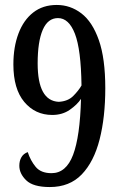

<svg xmlns="http://www.w3.org/2000/svg" viewBox="-20 -744 486 775"><path d="M181 11Q114 11 86 -16Q58 -43 58 -75Q58 -95 66.5 -109.5Q75 -124 92 -130Q103 -96 124 -70.5Q145 -45 188 -45Q247 -45 275 -119Q303 -193 307 -345Q292 -322 262 -301Q232 -280 191 -280Q122 -280 78 -332.5Q34 -385 34 -484Q34 -554 54.5 -608.5Q75 -663 114 -693.5Q153 -724 209 -724Q264 -724 308.5 -690Q353 -656 379 -582Q405 -508 405 -388Q405 -271 382 -181Q359 -91 310 -40Q261 11 181 11ZM217 -333Q254 -335 275.5 -356.5Q297 -378 309 -399Q307 -544 282.5 -607.5Q258 -671 214 -671Q173 -671 152.5 -623.5Q132 -576 132 -488Q132 -337 217 -333Z"/></svg>

Font: Noto Serif Hebrew ExtraCondensed Medium
Style: Regular
Weight: 500
Width: 2
Designer: Monotype Design Team
Foundry: Monotype Imaging Inc.
Version: Version 2.004; ttfautohint (v1.8.4.7-5d5b)